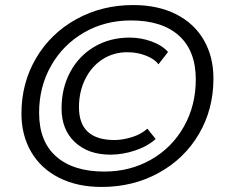

<svg xmlns="http://www.w3.org/2000/svg" viewBox="-20 -730 891 761"><path d="M65 -280Q65 -401 123 -499.5Q181 -598 282.5 -654Q384 -710 508 -710Q606 -710 678 -673.5Q750 -637 788 -571Q826 -505 826 -419Q826 -297 768.5 -199Q711 -101 609.5 -45Q508 11 383 11Q286 11 214 -25.5Q142 -62 103.5 -128Q65 -194 65 -280ZM756 -415Q756 -529 689 -589Q622 -649 499 -649Q396 -649 313 -601Q230 -553 182.5 -469.5Q135 -386 135 -283Q135 -169 203 -109.5Q271 -50 393 -50Q496 -50 579 -97.5Q662 -145 709 -228.5Q756 -312 756 -415ZM224 -300Q224 -381 258.5 -445Q293 -509 354.5 -545Q416 -581 494 -581Q538 -581 580 -566Q622 -551 646 -524L608 -475Q593 -496 558.5 -509.5Q524 -523 485 -523Q430 -523 386.5 -495Q343 -467 318 -417Q293 -367 293 -305Q293 -175 434 -175Q466 -175 503 -186.5Q540 -198 564 -220L597 -179Q563 -149 514 -133Q465 -117 418 -117Q330 -117 277 -166.5Q224 -216 224 -300Z"/></svg>

Font: Niramit Light
Style: Italic
Weight: 300
Italic angle: -10°
Designer: Katatrad Aksorn Co.,Ltd.
Foundry: Cadson Demak Co.,Ltd.
Version: Version 1.000; ttfautohint (v1.6)